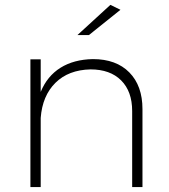

<svg xmlns="http://www.w3.org/2000/svg" viewBox="-20 -763 688 783"><path d="M104 0V-521H146V-388.2Q172.4 -452.6 226.6 -486.6Q280.8 -520.5 358.9 -522Q454.1 -522 507.6 -467.5Q561 -413.1 561 -317.9V0H519V-310.1Q519 -390.1 474.1 -435.1Q429.2 -480 349.1 -480Q259.3 -478 206.1 -425.3Q152.8 -372.6 146 -282.2V0ZM295.9 -620.1 430.2 -743.2 471.2 -723.1 342.8 -620.1Z"/></svg>

Font: Trueno UltraLight
Style: Regular
Weight: 250
Designer: Julieta Ulanovsky
Foundry: Julieta Ulanovsky
Version: Version 3.001b | FøM Fix